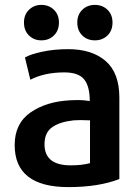

<svg xmlns="http://www.w3.org/2000/svg" viewBox="-20 -752 558 785"><path d="M468 -353V-20Q383 13 260 13Q40 13 40 -159Q40 -247 104.5 -292Q169 -337 267 -342Q271 -342 282.5 -342.5Q294 -343 300 -343Q319 -343 347 -339Q347 -399 324 -427.5Q301 -456 243 -456Q162 -456 104 -426L82 -517Q104 -530 152.5 -540.5Q201 -551 259 -551Q356 -551 412 -502.5Q468 -454 468 -353ZM348 -85V-260Q303 -262 281 -260Q225 -254 193.5 -232Q162 -210 162 -162Q162 -76 269 -76Q316 -76 348 -85ZM221 -660Q221 -627 200.5 -607Q180 -587 149 -587Q119 -587 98.5 -607Q78 -627 78 -660Q78 -692 98.5 -712Q119 -732 149 -732Q180 -732 200.5 -712Q221 -692 221 -660ZM440 -660Q440 -627 419.5 -607Q399 -587 368 -587Q337 -587 316.5 -607Q296 -627 296 -660Q296 -692 316.5 -712Q337 -732 368 -732Q399 -732 419.5 -712Q440 -692 440 -660Z"/></svg>

Font: Repo
Style: DemiBold
Weight: 600
Designer: Stefan Peev
Foundry: Context Ltd
Version: Version 001.000